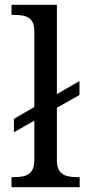

<svg xmlns="http://www.w3.org/2000/svg" viewBox="-20 -780 364 800"><path d="M28 0V-42H41Q64 -42 82.5 -47Q101 -52 112 -67.5Q123 -83 123 -114V-277L38 -229V-285L123 -334V-650Q123 -680 111.5 -694.5Q100 -709 81.5 -713.5Q63 -718 41 -718H28V-760H217V-388L311 -442V-384L217 -331V-114Q217 -83 228 -67.5Q239 -52 258 -47Q277 -42 299 -42H312V0Z"/></svg>

Font: Noto Serif Malayalam
Style: Regular
Weight: 400
Designer: Indian type Foundry, Jelle Bosma, Monotype Design Team
Foundry: Monotype Imaging Inc.
Version: Version 2.103